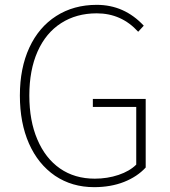

<svg xmlns="http://www.w3.org/2000/svg" viewBox="-20 -759 701 792"><path d="M207 -34Q137 -82 99.5 -167Q62 -252 62 -365Q62 -478 101 -562.5Q140 -647 212 -693Q284 -739 379 -739Q493 -739 573 -653L550 -628Q481 -704 379 -704Q295 -704 232 -663.5Q169 -623 135 -546.5Q101 -470 101 -365Q101 -261 134 -184Q167 -106 227.5 -64Q288 -22 371 -22Q423 -22 469 -37.5Q515 -53 542 -80V-318H363V-351H581V-68Q546 -30 491.5 -8.5Q437 13 368 13Q277 13 207 -34Z"/></svg>

Font: Merged Yaku Han JP Thin
Style: Regular
Weight: 250
Designer: Ryoko NISHIZUKA 西塚涼子 (kana, bopomofo & ideographs); Paul D. Hunt (Latin, Greek & Cyrillic); Sandoll Communications 산돌커뮤니
Foundry: Adobe
Version: Version 2.004